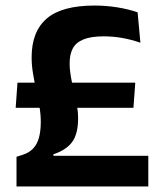

<svg xmlns="http://www.w3.org/2000/svg" viewBox="-20 -672 584 692"><path d="M36.5 -283.5 43 -374H467.5L461 -283.5ZM172.5 -110.5H514.5V0H39.5V-107L60 -113.5Q84.5 -121 99.2 -136.5Q114 -152 120.5 -176.2Q127 -200.5 127 -233Q127 -260 122 -288.8Q117 -317.5 110.5 -347.2Q104 -377 99 -406.8Q94 -436.5 94 -465.5Q94 -558.5 148.5 -605.2Q203 -652 320.5 -652Q362 -652 402.8 -645.5Q443.5 -639 476 -627.5L486 -518Q453 -529.5 420.5 -535.2Q388 -541 353.5 -541Q308 -541 281 -530Q254 -519 242.5 -497.8Q231 -476.5 231 -444.5Q231 -420.5 235.5 -395.2Q240 -370 246.2 -344.5Q252.5 -319 257 -294.2Q261.5 -269.5 261.5 -246Q261.5 -189.5 240 -160.2Q218.5 -131 172.5 -116Z"/></svg>

Font: Anek Latin Medium SemiBold
Style: Regular
Weight: 600
Version: Version 1.003